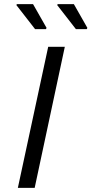

<svg xmlns="http://www.w3.org/2000/svg" viewBox="-20 -916 446 936"><path d="M67 0 215 -688H296L149 0ZM204 -774H151L60 -891L62 -896H141L207 -780ZM403 -774H350L259 -891L261 -896H340L406 -780Z"/></svg>

Font: Saira Expanded
Style: Italic
Weight: 400
Width: 7
Italic angle: -12°
Designer: Hector Gatti with collaboration of the Omnibus-Type team
Foundry: Omnibus-Type
Version: Version 1.101